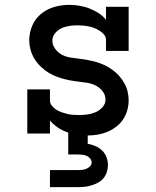

<svg xmlns="http://www.w3.org/2000/svg" viewBox="-20 -548 640 788"><path d="M185 220V150H300Q309 150 318 149Q327 148 335 144.5Q343 141 349.5 134.5Q356 128 356 119Q356 110 350 102.5Q344 95 335.5 91.5Q327 88 318 87Q309 86 300 86H260V-4Q238 -11 219 -23.5Q200 -36 185 -53V0H92V-181H185V-136Q185 -124 192.5 -114.5Q200 -105 210 -98.5Q220 -92 231 -88Q242 -84 253.5 -81Q265 -78 276.5 -77Q288 -76 300 -76H307Q324 -76 341 -78.5Q358 -81 373.5 -88Q389 -95 401 -108.5Q413 -122 413 -139Q413 -158 401.5 -173Q390 -188 373.5 -196.5Q357 -205 339 -208Q321 -211 302.5 -213Q284 -215 266 -218.5Q248 -222 231 -227Q214 -232 197 -240Q180 -248 165.5 -259Q151 -270 138.5 -283.5Q126 -297 117.5 -313Q109 -329 104.5 -347Q100 -365 100 -383Q100 -414 112.5 -443Q125 -472 149 -491.5Q173 -511 203 -519.5Q233 -528 264 -528Q285 -528 306 -524.5Q327 -521 346.5 -513.5Q366 -506 384 -494.5Q402 -483 415 -467V-520H508V-339H415V-384Q415 -396 407.5 -405.5Q400 -415 389.5 -421.5Q379 -428 368 -432.5Q357 -437 345 -439.5Q333 -442 321 -443Q309 -444 297 -444Q281 -444 264 -441.5Q247 -439 232 -432Q217 -425 206 -411.5Q195 -398 195 -381Q195 -363 206.5 -347.5Q218 -332 234 -323.5Q250 -315 268.5 -312Q287 -309 305 -307Q323 -305 341 -301.5Q359 -298 376.5 -293Q394 -288 410.5 -280Q427 -272 442 -261Q457 -250 469 -236.5Q481 -223 490 -207Q499 -191 503.5 -173Q508 -155 508 -137Q508 -116 502.5 -96Q497 -76 485.5 -58.5Q474 -41 457 -28Q440 -15 421 -7Q402 1 381.5 4.5Q361 8 340 8V42Q356 45 371.5 51.5Q387 58 399 69.5Q411 81 417 97Q423 113 423 129Q423 144 418.5 158Q414 172 405 183Q396 194 383.5 201Q371 208 357 212.5Q343 217 328.5 218.5Q314 220 300 220Z"/></svg>

Font: Iosevka Etoile Medium
Style: Regular
Weight: 500
Designer: Belleve Invis
Foundry: Belleve Invis
Version: Version 22.1.2; ttfautohint (v1.8.4)